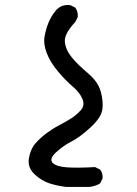

<svg xmlns="http://www.w3.org/2000/svg" viewBox="-20 -611 540 756"><path d="M240.2 125Q207 121.1 175.8 111.3Q144.5 101.6 116.2 75.2Q87.9 48.8 93.8 12.7Q99.6 -23.4 119.1 -45.9Q138.7 -68.4 163.1 -86.4Q187.5 -104.5 211.9 -117.2Q236.3 -129.9 258.3 -143.6Q280.3 -157.2 297.9 -176.8Q315.4 -196.3 304.2 -222.2Q293 -248 265.6 -271Q238.3 -293.9 208 -330.1Q177.7 -366.2 164.1 -401.9Q150.4 -437.5 155.3 -466.3Q160.2 -495.1 170.9 -521.5Q181.6 -547.9 201.2 -571.3Q222.7 -594.7 256.8 -590.8L276.4 -581.1Q288.1 -565.4 286.1 -543.9L276.4 -524.4Q232.4 -477.5 235.4 -446.3Q238.3 -415 262.2 -385.7Q286.1 -356.4 326.2 -322.8Q366.2 -289.1 377 -249.5Q387.7 -210 382.8 -178.7Q377.9 -147.5 335.9 -108.9Q293.9 -70.3 261.2 -53.7Q228.5 -37.1 200.7 -11.2Q172.9 14.6 187 29.8Q201.2 44.9 242.7 47.9Q284.2 50.8 354.5 46.9L374 56.6Q385.7 70.3 383.8 91.8L374 111.3Q354.5 123 331.1 125Z"/></svg>

Font: JasonHandwriting1
Style: Regular
Weight: 400
Version: Version 1.48.20